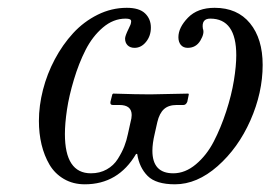

<svg xmlns="http://www.w3.org/2000/svg" viewBox="-20 -462 696 494"><path d="M303.2 -414.1Q271.5 -414.1 244.6 -391.1Q217.8 -368.2 200.2 -333.5Q182.6 -298.8 170.2 -257.3Q157.7 -215.8 152.3 -179.9Q147 -144 147 -117.2Q147 -16.1 213.9 -16.1Q236.8 -16.1 254.6 -26.1Q272.5 -36.1 283.2 -53.2Q293.9 -70.3 299.8 -85.4Q305.7 -100.6 309.1 -117.2L315.9 -147.9Q318.8 -158.2 318.8 -166Q318.8 -191.9 287.1 -191.9H270Q262.7 -191.9 264.2 -200.2L269 -219.2L271 -221.2Q333 -219.2 366.2 -219.2L464.8 -221.2L465.8 -219.2L461.9 -200.2Q458.5 -191.9 452.1 -191.9H435.1Q413.6 -191.9 401.9 -181.2Q390.1 -170.4 384.8 -147.9L377.9 -117.2Q372.1 -92.8 372.1 -74.2Q372.1 -16.1 425.8 -16.1Q456.5 -16.1 484.1 -39.3Q511.7 -62.5 530 -97.9Q548.3 -133.3 562 -175.3Q575.7 -217.3 581.8 -254.9Q587.9 -292.5 587.9 -319.8Q587.9 -414.1 521 -414.1Q498 -414.1 502 -388.2Q506.8 -376.5 495.6 -357.7Q484.4 -338.9 462.9 -338.9Q451.7 -338.9 445.3 -346.4Q439 -354 439 -366.2Q439 -391.1 463.6 -416.5Q488.3 -441.9 532.2 -441.9Q590.8 -441.9 623.3 -402.1Q655.8 -362.3 655.8 -294.9Q655.8 -223.6 624.3 -152.3Q592.8 -81.1 539.8 -34.4Q486.8 12.2 430.2 12.2Q381.3 12.2 359.9 -9.3Q338.4 -30.8 333 -65.9H330.1Q284.2 12.2 198.2 12.2Q168 12.2 144.5 -1.5Q121.1 -15.1 107.4 -38.3Q93.8 -61.5 86.9 -90.1Q80.1 -118.7 80.1 -150.9Q80.1 -189.9 90.6 -231Q101.1 -272 121.1 -309.6Q141.1 -347.2 168.2 -376.7Q195.3 -406.2 231.2 -424.1Q267.1 -441.9 306.2 -441.9Q338.4 -441.9 353.3 -427.5Q368.2 -413.1 368.2 -391.1Q368.2 -369.6 355.7 -354.2Q343.3 -338.9 326.2 -338.9Q314.9 -338.9 308.3 -345.5Q301.8 -352.1 301.8 -362.8Q301.8 -369.6 311 -388.2Q314.5 -395.5 315.7 -398.4Q316.9 -401.4 317.4 -406Q317.9 -410.6 314.2 -412.4Q310.5 -414.1 303.2 -414.1Z"/></svg>

Font: Common Serif
Style: Bold Italic
Weight: 700
Italic angle: -12°
Designer: Philipp H. Poll, Khaled Hosny
Foundry: Stefan Peev, Context Ltd.
Version: Version 1.026